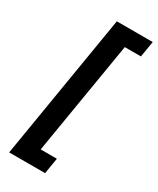

<svg xmlns="http://www.w3.org/2000/svg" viewBox="-227 -839 857 1042"><g transform="rotate(30 201.0 -318.0)"><path d="M26.4 136.2 176.8 -772H401.9L385.3 -672.4H284.2L166.5 36.6H268.1L251.5 136.2Z"/></g></svg>

Font: Inter Semi Bold
Style: Italic
Weight: 600
Italic angle: -9.39999°
Designer: Rasmus Andersson
Foundry: rsms
Version: Version 4.000;git-3c8e0fc